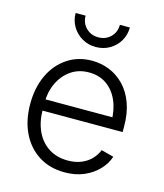

<svg xmlns="http://www.w3.org/2000/svg" viewBox="-114 -837 798 935"><g transform="rotate(15 285.5 -370.0)"><path d="M298.8 11.7Q223.1 11.7 167.5 -24.2Q111.8 -60.1 81.8 -122.8Q51.8 -185.5 51.8 -267.6Q51.8 -349.6 81.5 -412.8Q111.3 -476.1 165.3 -512.2Q219.2 -548.3 289.6 -548.3Q335.4 -548.3 377.2 -531.5Q418.9 -514.6 451.7 -481Q484.4 -447.3 503.2 -396.5Q522 -345.7 522 -278.3V-251H93.3V-307.6H486.3L456.1 -286.6Q456.1 -345.2 436 -391.1Q416 -437 378.7 -463.1Q341.3 -489.3 289.6 -489.3Q237.8 -489.3 199.2 -462.6Q160.6 -436 139.2 -391.1Q117.7 -346.2 117.7 -291.5V-259.3Q117.7 -195.8 139.6 -148.2Q161.6 -100.6 202.6 -74.2Q243.7 -47.9 298.8 -47.9Q337.4 -47.9 366.9 -60.1Q396.5 -72.3 416.5 -93.3Q436.5 -114.3 446.3 -139.6L509.3 -123Q497.1 -86.4 468.3 -55.9Q439.5 -25.4 396.7 -6.8Q354 11.7 298.8 11.7ZM287.6 -617.2Q249.5 -617.2 218.5 -635.3Q187.5 -653.3 169.2 -683.8Q150.9 -714.4 150.9 -752H201.2Q201.2 -714.8 225.8 -690.4Q250.5 -666 287.6 -666Q324.7 -666 349.4 -690.4Q374 -714.8 374 -752H424.3Q424.3 -714.4 406.2 -683.8Q388.2 -653.3 357.2 -635.3Q326.2 -617.2 287.6 -617.2Z"/></g></svg>

Font: Inter 17pt Light
Style: Regular
Weight: 300
Version: Version 4.001;git-66647c0bb